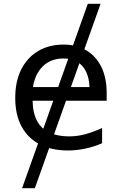

<svg xmlns="http://www.w3.org/2000/svg" viewBox="-20 -780 640 1008"><path d="M96 208 441 -760H508L163 208ZM337 10Q251 10 189 -22Q127 -54 93.5 -115.5Q60 -177 60 -266Q60 -354 92 -416.5Q124 -479 181 -512.5Q238 -546 314 -546Q384 -546 434.5 -515Q485 -484 512.5 -427.5Q540 -371 540 -292V-251H151Q153 -181 177.5 -140Q202 -99 244.5 -81.5Q287 -64 343 -64Q387 -64 430 -76Q473 -88 516 -108V-28Q470 -8 424 1Q378 10 337 10ZM450 -323Q448 -370 432 -403.5Q416 -437 386.5 -455Q357 -473 314 -473Q247 -473 205.5 -432.5Q164 -392 153 -323Z"/></svg>

Font: Noto Sans Mono
Style: Regular
Weight: 400
Designer: Monotype Design Team
Foundry: Monotype Imaging Inc.
Version: Version 2.014